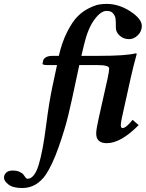

<svg xmlns="http://www.w3.org/2000/svg" viewBox="-113 -718 743 976"><path d="M428.7 -662.6Q399.4 -662.6 366.5 -617.9Q333.5 -573.2 314 -490.2Q306.2 -455.1 300.8 -434.1H391.1Q527.3 -434.1 576.2 -446.8Q582 -446.8 582 -443.8Q563.5 -376 552.2 -325.2L507.8 -125Q501 -92.8 501 -83Q501 -66.9 509.8 -66.9Q527.8 -66.9 561 -108.9L591.8 -82Q501 9.8 430.2 9.8Q376 9.8 376 -39.1Q376 -61 389.2 -119.1L434.1 -319.8Q441.9 -356 441.9 -370.1Q441.9 -387.2 381.8 -387.2H290Q288.1 -380.4 270 -293.7Q252 -207 234.4 -133.5Q216.8 -60.1 184.8 30.5Q152.8 121.1 119.1 170.9Q72.3 237.8 0 237.8Q-46.9 237.8 -69.8 220Q-92.8 202.1 -92.8 185.1Q-92.8 170.9 -81.8 159.9Q-70.8 148.9 -48.8 148.9Q-27.8 148.9 -13.4 155.5Q1 162.1 6.6 170.2Q12.2 178.2 17.1 184.6Q22 190.9 25.9 190.9Q62 190.9 83.5 120.4Q105 49.8 121.1 -78.1Q136.2 -197.3 153.8 -279.8L176.8 -387.2H128.9Q103 -387.2 103 -394Q106 -407.2 106.9 -412.1Q108.9 -419.9 120.8 -427Q132.8 -434.1 154.8 -434.1H186Q202.1 -503.9 228.5 -555.9Q254.9 -607.9 281.5 -634.5Q308.1 -661.1 339.6 -676.5Q371.1 -691.9 390.6 -695.1Q410.2 -698.2 429.2 -698.2Q491.2 -698.2 549.6 -660.2Q607.9 -622.1 607.9 -585.9Q607.9 -559.1 587.9 -539.1Q567.9 -519 543 -519Q515.1 -519 495.6 -536.6Q476.1 -554.2 476.1 -576.2Q476.1 -612.3 474.1 -624.8Q472.2 -637.2 461.9 -649.9Q452.6 -662.6 428.7 -662.6Z"/></svg>

Font: Linux Libertine O
Style: Semibold Italic
Weight: 600
Italic angle: -11.5°
Designer: Philipp H. Poll
Foundry: Philipp H. Poll
Version: Version 5.1.2